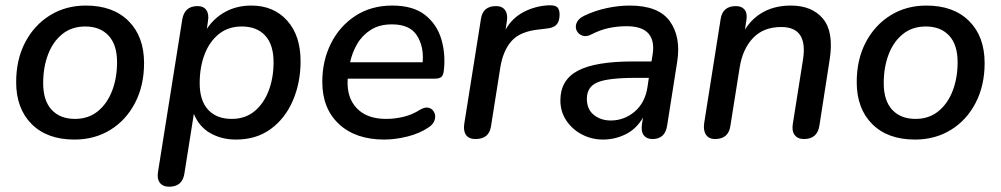

<svg xmlns="http://www.w3.org/2000/svg" viewBox="-20 -518 3779 725"><path d="M261 9Q158 9 99.5 -49.5Q41 -108 41 -208Q41 -293 75 -358Q109 -423 168.5 -460Q228 -497 304 -497Q407 -497 465.5 -438.5Q524 -380 524 -280Q524 -195 490 -129.5Q456 -64 396.5 -27.5Q337 9 261 9ZM263 -69Q314 -69 349.5 -98Q385 -127 403.5 -175.5Q422 -224 422 -283Q422 -349 390 -383.5Q358 -418 302 -418Q251 -418 215.5 -389.5Q180 -361 161.5 -312.5Q143 -264 143 -204Q143 -138 175 -103.5Q207 -69 263 -69Z M619 187Q595 187 583.5 172Q572 157 577 129L668 -443Q676 -495 726 -495Q749 -495 759.5 -479.5Q770 -464 765 -436L761 -409Q789 -451 832 -474Q875 -497 929 -497Q1013 -497 1064 -440.5Q1115 -384 1115 -287Q1115 -206 1086 -138.5Q1057 -71 1002.5 -31Q948 9 871 9Q817 9 774.5 -15Q732 -39 712 -88L676 139Q668 187 619 187ZM855 -69Q906 -69 941 -98Q976 -127 994.5 -175.5Q1013 -224 1013 -283Q1013 -349 981.5 -383.5Q950 -418 893 -418Q842 -418 806.5 -389.5Q771 -361 752.5 -312.5Q734 -264 734 -204Q734 -138 766 -103.5Q798 -69 855 -69Z M1431 9Q1323 9 1260 -49.5Q1197 -108 1197 -209Q1197 -289 1230 -354.5Q1263 -420 1322.5 -458.5Q1382 -497 1461 -497Q1540 -497 1585 -461.5Q1630 -426 1646.5 -370Q1663 -314 1656 -252Q1654 -233 1646 -227Q1638 -221 1623 -221H1293Q1288 -151 1326.5 -110Q1365 -69 1438 -69Q1471 -69 1504 -77Q1537 -85 1565 -103Q1585 -115 1599 -111Q1613 -107 1619.5 -94Q1626 -81 1621.5 -65.5Q1617 -50 1600 -38Q1565 -14 1518.5 -2.5Q1472 9 1431 9ZM1460 -426Q1413 -426 1380.5 -405.5Q1348 -385 1329 -352.5Q1310 -320 1302 -283H1576Q1581 -343 1554 -384.5Q1527 -426 1460 -426Z M1775 7Q1751 7 1740 -8Q1729 -23 1733 -50L1796 -446Q1803 -495 1853 -495Q1876 -495 1887 -480Q1898 -465 1894 -438L1889 -406Q1913 -449 1956 -472Q1999 -495 2051 -498Q2076 -499 2084.5 -490.5Q2093 -482 2093 -463Q2093 -437 2081 -424.5Q2069 -412 2042 -410L2018 -407Q1944 -400 1911.5 -363Q1879 -326 1869 -262L1834 -41Q1827 7 1775 7Z M2257 9Q2214 9 2177 -10.5Q2140 -30 2118 -63.5Q2096 -97 2096 -139Q2096 -216 2162 -251Q2228 -286 2371 -286H2440L2444 -310Q2453 -363 2429 -391Q2405 -419 2346 -419Q2311 -419 2278.5 -412Q2246 -405 2213 -388Q2194 -378 2179 -383.5Q2164 -389 2157.5 -402.5Q2151 -416 2157.5 -432Q2164 -448 2187 -459Q2227 -478 2271.5 -487.5Q2316 -497 2358 -497Q2467 -497 2509.5 -437.5Q2552 -378 2537 -284L2499 -43Q2491 7 2444 7Q2422 7 2411 -7Q2400 -21 2404 -49L2408 -74Q2383 -31 2342.5 -11Q2302 9 2257 9ZM2286 -63Q2337 -63 2376.5 -96.5Q2416 -130 2425 -190L2430 -224H2380Q2276 -224 2236 -207Q2196 -190 2196 -145Q2196 -105 2222.5 -84Q2249 -63 2286 -63Z M2680 7Q2657 7 2646 -9Q2635 -25 2639 -53L2701 -445Q2708 -495 2759 -495Q2781 -495 2792 -481Q2803 -467 2798 -439L2793 -406Q2820 -450 2864 -473.5Q2908 -497 2966 -497Q3046 -497 3087.5 -447.5Q3129 -398 3113 -294L3074 -43Q3066 7 3016 7Q2992 7 2980.5 -8.5Q2969 -24 2974 -52L3012 -292Q3032 -416 2930 -416Q2863 -416 2823.5 -374.5Q2784 -333 2773 -263L2738 -43Q2731 7 2680 7Z M3435 9Q3332 9 3273.5 -49.5Q3215 -108 3215 -208Q3215 -293 3249 -358Q3283 -423 3342.5 -460Q3402 -497 3478 -497Q3581 -497 3639.5 -438.5Q3698 -380 3698 -280Q3698 -195 3664 -129.5Q3630 -64 3570.5 -27.5Q3511 9 3435 9ZM3437 -69Q3488 -69 3523.5 -98Q3559 -127 3577.5 -175.5Q3596 -224 3596 -283Q3596 -349 3564 -383.5Q3532 -418 3476 -418Q3425 -418 3389.5 -389.5Q3354 -361 3335.5 -312.5Q3317 -264 3317 -204Q3317 -138 3349 -103.5Q3381 -69 3437 -69Z"/></svg>

Font: Nunito SemiBold
Style: Italic
Weight: 600
Italic angle: -9°
Designer: Vernon Adams
Foundry: Vernon Adams
Version: Version 3.601; ttfautohint (v1.8.2.53-6de2)